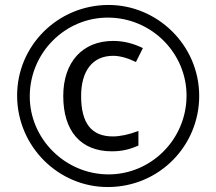

<svg xmlns="http://www.w3.org/2000/svg" viewBox="-20 -744 872 774"><path d="M416 10C624 9 783 -158 783 -357C783 -563 613 -725 416 -724C212 -723 48 -559 49 -357C50 -153 216 11 416 10ZM431 -134C477 -134 507 -144 538 -157V-216C498 -201 463 -194 435 -194C348 -194 307 -248 307 -357C307 -457 352 -519 436 -519C462 -519 493 -511 528 -494L556 -550C518 -569 478 -579 436 -579C312 -579 235 -493 235 -357C235 -216 305 -134 431 -134ZM416 -41C241 -42 99 -186 100 -357C101 -534 245 -674 416 -673C593 -672 733 -528 732 -357C731 -180 587 -40 416 -41Z"/></svg>

Font: Frost Regular
Style: Regular
Weight: 400
Designer: Lee Frost
Foundry: Lee Frost for Ice Communication Norge AS
Version: Version 2.011;hotconv 1.0.107;makeotfexe 2.5.65593